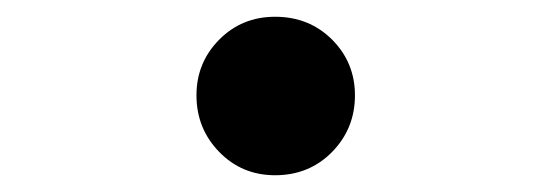

<svg xmlns="http://www.w3.org/2000/svg" viewBox="-20 -464 655 228"><path d="M213.3 -350.8Q213.3 -389.7 240.3 -416.9Q267.2 -444.1 306.7 -444.1Q347.2 -444.1 374.4 -416.9Q401.5 -389.7 401.5 -350.8Q401.5 -311.3 374.4 -283.6Q347.2 -255.9 306.7 -255.9Q267.2 -255.9 240.3 -283.6Q213.3 -311.3 213.3 -350.8Z"/></svg>

Font: Fira Code Retina
Style: Regular
Weight: 450
Monospace: yes
Designer: Carrois Corporate, Edenspiekermann AG, Nikita Prokopov
Foundry: Carrois Corporate, Edenspiekermann AG, Nikita Prokopov
Version: Version 6.002